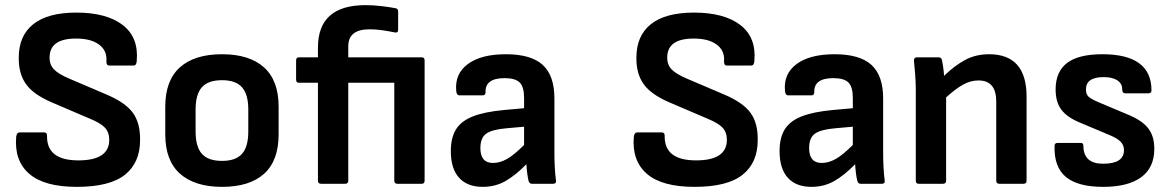

<svg xmlns="http://www.w3.org/2000/svg" viewBox="-20 -715 4548 747"><path d="M279 12Q152 12 93.5 -39Q35 -90 43 -183Q45 -200 57 -200H151Q164 -200 163 -185Q162 -91 285 -91Q405 -91 405 -171Q405 -200 388.5 -218Q372 -236 328 -254L183 -316Q110 -347 81 -388Q52 -429 53 -491Q53 -576 109.5 -621Q166 -666 277 -666Q394 -666 457 -618Q520 -570 512 -478Q511 -460 500 -460H405Q393 -460 394 -478Q397 -518 365.5 -541.5Q334 -565 276 -565Q174 -565 173 -493Q172 -464 189.5 -445.5Q207 -427 252 -408L395 -347Q468 -316 497 -276Q526 -236 525 -170Q525 -82 466 -35Q407 12 279 12Z M844 12Q738 12 680.5 -39Q623 -90 623 -192V-300Q623 -402 680 -453Q737 -504 844 -504Q950 -504 1007 -453Q1064 -402 1064 -300V-192Q1064 -90 1007.5 -39Q951 12 844 12ZM844 -89Q897 -89 921.5 -116.5Q946 -144 946 -203V-289Q946 -348 921.5 -375.5Q897 -403 844 -403Q790 -403 765.5 -375.5Q741 -348 741 -289V-203Q741 -144 765.5 -116.5Q790 -89 844 -89Z M1229 0Q1217 0 1217 -12V-393H1143Q1132 -393 1132 -405V-480Q1132 -492 1143 -492H1217V-530Q1217 -695 1402 -695Q1434 -695 1466.5 -691Q1499 -687 1519 -683Q1529 -681 1529 -671V-599Q1529 -586 1515 -589Q1491 -594 1466.5 -597.5Q1442 -601 1418 -601Q1335 -601 1335 -535V-492H1621Q1632 -492 1632 -480V-12Q1632 0 1621 0H1526Q1514 0 1514 -12V-393H1335V-12Q1335 0 1323 0Z M1858 12Q1798 12 1766 -23.5Q1734 -59 1734 -127Q1734 -179 1754 -211.5Q1774 -244 1819.5 -262Q1865 -280 1941 -287L2019 -294V-334Q2019 -377 2002 -394Q1985 -411 1943 -411Q1867 -411 1869 -356Q1869 -344 1858 -344H1768Q1756 -344 1755 -362Q1749 -428 1800.5 -466Q1852 -504 1948 -504Q2046 -504 2091.5 -462.5Q2137 -421 2137 -332V-124Q2137 -91 2138.5 -63.5Q2140 -36 2143 -13Q2145 0 2132 0H2049Q2039 0 2036 -13Q2034 -21 2031.5 -39Q2029 -57 2028 -76Q1986 -33 1946.5 -10.5Q1907 12 1858 12ZM1849 -139Q1849 -81 1898 -81Q1925 -81 1952.5 -96.5Q1980 -112 2019 -151V-222L1951 -216Q1893 -211 1871 -194.5Q1849 -178 1849 -139Z M2682 12Q2555 12 2496.5 -39Q2438 -90 2446 -183Q2448 -200 2460 -200H2554Q2567 -200 2566 -185Q2565 -91 2688 -91Q2808 -91 2808 -171Q2808 -200 2791.5 -218Q2775 -236 2731 -254L2586 -316Q2513 -347 2484 -388Q2455 -429 2456 -491Q2456 -576 2512.5 -621Q2569 -666 2680 -666Q2797 -666 2860 -618Q2923 -570 2915 -478Q2914 -460 2903 -460H2808Q2796 -460 2797 -478Q2800 -518 2768.5 -541.5Q2737 -565 2679 -565Q2577 -565 2576 -493Q2575 -464 2592.5 -445.5Q2610 -427 2655 -408L2798 -347Q2871 -316 2900 -276Q2929 -236 2928 -170Q2928 -82 2869 -35Q2810 12 2682 12Z M3137 12Q3077 12 3045 -23.5Q3013 -59 3013 -127Q3013 -179 3033 -211.5Q3053 -244 3098.5 -262Q3144 -280 3220 -287L3298 -294V-334Q3298 -377 3281 -394Q3264 -411 3222 -411Q3146 -411 3148 -356Q3148 -344 3137 -344H3047Q3035 -344 3034 -362Q3028 -428 3079.5 -466Q3131 -504 3227 -504Q3325 -504 3370.5 -462.5Q3416 -421 3416 -332V-124Q3416 -91 3417.5 -63.5Q3419 -36 3422 -13Q3424 0 3411 0H3328Q3318 0 3315 -13Q3313 -21 3310.5 -39Q3308 -57 3307 -76Q3265 -33 3225.5 -10.5Q3186 12 3137 12ZM3128 -139Q3128 -81 3177 -81Q3204 -81 3231.5 -96.5Q3259 -112 3298 -151V-222L3230 -216Q3172 -211 3150 -194.5Q3128 -178 3128 -139Z M3554 0Q3543 0 3543 -12V-367Q3543 -395 3540.5 -426Q3538 -457 3536 -478Q3535 -492 3548 -492H3632Q3642 -492 3645 -481Q3647 -472 3649.5 -454.5Q3652 -437 3653 -420Q3693 -459 3734.5 -481.5Q3776 -504 3828 -504Q3974 -504 3974 -339V-12Q3974 0 3962 0H3868Q3856 0 3856 -12V-320Q3856 -402 3787 -402Q3756 -402 3726.5 -385.5Q3697 -369 3661 -336V-12Q3661 0 3649 0Z M4272 12Q4173 12 4126.5 -27Q4080 -66 4083 -148Q4083 -159 4095 -159H4185Q4195 -159 4195 -148Q4195 -78 4272 -78Q4353 -78 4353 -131Q4353 -150 4340 -163.5Q4327 -177 4298 -189L4184 -237Q4132 -258 4109.5 -288Q4087 -318 4087 -367Q4087 -436 4131.5 -470Q4176 -504 4269 -504Q4460 -504 4460 -363Q4460 -352 4448 -352H4358Q4346 -352 4346 -368Q4346 -390 4327 -402.5Q4308 -415 4274 -415Q4205 -415 4205 -367Q4205 -348 4215.5 -338.5Q4226 -329 4257 -316L4371 -268Q4424 -246 4447.5 -215.5Q4471 -185 4471 -136Q4471 -63 4420 -25.5Q4369 12 4272 12Z"/></svg>

Font: Sofia Sans
Style: Bold
Weight: 700
Designer: Botio Nikoltchev, Ani Petrova
Foundry: lettersoup
Version: Version 4.100; ttfautohint (v1.8.4.7-5d5b)